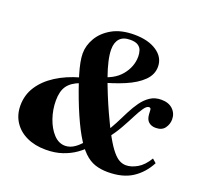

<svg xmlns="http://www.w3.org/2000/svg" viewBox="-133 -919 1133 1080"><g transform="rotate(20 434.0 -378.5)"><path d="M616 10Q574 10 539.5 -1.5Q505 -13 473.5 -43.5Q442 -74 409.5 -130.5Q377 -187 340 -277Q303 -369 279.5 -446.5Q256 -524 256 -570Q256 -617 282.5 -662.5Q309 -708 362 -738Q415 -768 494 -768Q578 -768 629 -733.5Q680 -699 680 -643Q680 -596 643 -559.5Q606 -523 541.5 -495.5Q477 -468 394 -447L385 -477Q471 -495 513.5 -546.5Q556 -598 556 -659Q556 -678 550.5 -695Q545 -712 529 -722.5Q513 -733 483 -733Q440 -733 419.5 -710Q399 -687 399 -646Q399 -616 408 -576.5Q417 -537 433 -492Q449 -447 468.5 -399Q488 -351 509 -305Q544 -228 571 -180Q598 -132 620 -106Q642 -80 661 -70.5Q680 -61 699 -61Q731 -61 766.5 -81.5Q802 -102 830 -149L853 -129Q819 -64 762 -27Q705 10 616 10ZM245 11Q180 11 131 -12Q82 -35 54.5 -77Q27 -119 27 -175Q27 -238 60 -289Q93 -340 152.5 -378Q212 -416 291 -438L302 -408Q250 -389 227.5 -357Q205 -325 205 -269Q205 -215 222.5 -164Q240 -113 270.5 -80Q301 -47 340 -47Q370 -47 399 -68Q428 -89 451 -123L476 -91Q454 -66 421 -42.5Q388 -19 344 -4Q300 11 245 11ZM554 -178 527 -199Q550 -231 569 -268.5Q588 -306 606.5 -342.5Q625 -379 646.5 -409Q668 -439 696 -457.5Q724 -476 762 -476Q806 -476 831 -452Q856 -428 856 -392Q856 -364 839 -340Q822 -316 784 -316Q759 -316 742.5 -330Q726 -344 724 -375Q723 -387 722.5 -400Q722 -413 711 -413Q697 -413 681.5 -391Q666 -369 648 -333.5Q630 -298 607 -257Q584 -216 554 -178Z"/></g></svg>

Font: Libre Bodoni
Style: Bold Italic
Weight: 700
Italic angle: -13°
Version: Version 2.005;gftools[0.9.23]